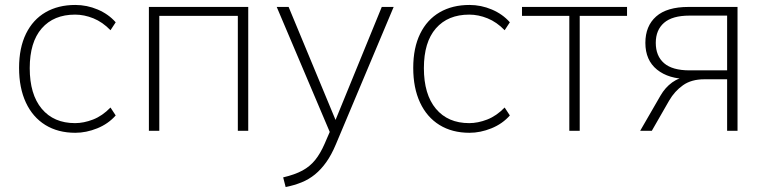

<svg xmlns="http://www.w3.org/2000/svg" viewBox="-20 -528 3085 775"><path d="M284 8Q214 8 163 -23.5Q112 -55 84.5 -114Q57 -173 57 -254Q57 -335 85 -392Q113 -449 164 -478.5Q215 -508 284 -508Q331 -508 374.5 -489.5Q418 -471 447 -438L426 -406Q394 -439 357 -454Q320 -469 283 -469Q197 -469 148.5 -413.5Q100 -358 100 -253Q100 -147 148.5 -89Q197 -31 283 -31Q318 -31 355.5 -45.5Q393 -60 426 -94L447 -62Q417 -28 372.5 -10Q328 8 284 8Z M581 0V-500H982V0H940V-464H623V0Z M1133 227 1123 188Q1170 177 1200.5 160.5Q1231 144 1252 118Q1273 92 1290 53L1316 -7L1315 14L1097 -500H1145L1346 -16H1323L1521 -500H1569L1336 54Q1318 97 1297 126.5Q1276 156 1251.5 176Q1227 196 1197.5 208Q1168 220 1133 227Z M1875 8Q1805 8 1754 -23.5Q1703 -55 1675.5 -114Q1648 -173 1648 -254Q1648 -335 1676 -392Q1704 -449 1755 -478.5Q1806 -508 1875 -508Q1922 -508 1965.5 -489.5Q2009 -471 2038 -438L2017 -406Q1985 -439 1948 -454Q1911 -469 1874 -469Q1788 -469 1739.5 -413.5Q1691 -358 1691 -253Q1691 -147 1739.5 -89Q1788 -31 1874 -31Q1909 -31 1946.5 -45.5Q1984 -60 2017 -94L2038 -62Q2008 -28 1963.5 -10Q1919 8 1875 8Z M2278 0V-464H2087V-500H2511V-464H2320V0Z M2564 0 2646 -142Q2665 -175 2693.5 -195.5Q2722 -216 2753 -216H2760L2759 -209Q2679 -209 2632 -247Q2585 -285 2585 -355Q2585 -423 2628.5 -461.5Q2672 -500 2759 -500H2957V0H2915V-208H2823Q2771 -208 2737 -184Q2703 -160 2681 -122L2611 0ZM2763 -244H2915V-465H2763Q2694 -465 2660.5 -436Q2627 -407 2627 -355Q2627 -302 2660.5 -273Q2694 -244 2763 -244Z"/></svg>

Font: Mulish ExtraLight
Style: Regular
Weight: 200
Designer: Vernon Adams
Foundry: Vernon Adams
Version: Version 3.603